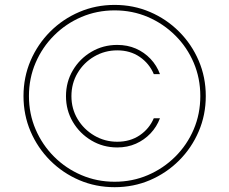

<svg xmlns="http://www.w3.org/2000/svg" viewBox="-20 -759 944 790"><path d="M251.5 -363.3Q251.5 -421.9 279.8 -469.7Q308.1 -517.6 356.2 -545.9Q404.3 -574.2 462.4 -574.2Q504.4 -574.2 539.1 -559.1Q573.7 -543.9 599.4 -516.8Q625 -489.7 638.2 -454.1H612.8Q594.2 -498 554.9 -524.9Q515.6 -551.8 462.4 -551.8Q411.1 -551.8 367.9 -526.6Q324.7 -501.5 299.3 -458.7Q273.9 -416 273.9 -363.3Q273.9 -311.5 299.3 -269Q324.7 -226.6 367.9 -201.2Q411.1 -175.8 462.4 -175.8Q515.6 -175.8 554.9 -202.4Q594.2 -229 612.8 -272.5H638.2Q625 -237.3 599.4 -210.2Q573.7 -183.1 539.1 -167.7Q504.4 -152.3 462.4 -152.3Q404.3 -152.3 356.2 -180.9Q308.1 -209.5 279.8 -257.3Q251.5 -305.2 251.5 -363.3ZM451.7 11.2Q374 11.2 306.2 -17.8Q238.3 -46.9 186.5 -98.6Q134.8 -150.4 105.7 -218.3Q76.7 -286.1 76.7 -363.8Q76.7 -441.4 105.7 -509.3Q134.8 -577.1 186.5 -628.9Q238.3 -680.7 306.2 -709.7Q374 -738.8 451.7 -738.8Q529.3 -738.8 597.2 -709.7Q665 -680.7 716.8 -628.9Q768.6 -577.1 797.6 -509.3Q826.7 -441.4 826.7 -363.8Q826.7 -286.1 797.6 -218.3Q768.6 -150.4 716.8 -98.6Q665 -46.9 597.2 -17.8Q529.3 11.2 451.7 11.2ZM451.7 -11.2Q524.9 -11.2 588.6 -38.6Q652.3 -65.9 701.2 -114.5Q750 -163.1 777.1 -226.8Q804.2 -290.5 804.2 -363.8Q804.2 -437 777.1 -500.7Q750 -564.5 701.2 -613Q652.3 -661.6 588.6 -689Q524.9 -716.3 451.7 -716.3Q378.9 -716.3 314.9 -689Q251 -661.6 202.4 -613Q153.8 -564.5 126.5 -500.7Q99.1 -437 99.1 -363.8Q99.1 -290.5 126.5 -226.8Q153.8 -163.1 202.4 -114.5Q251 -65.9 314.9 -38.6Q378.9 -11.2 451.7 -11.2Z"/></svg>

Font: Inter 17pt Thin
Style: Regular
Weight: 250
Version: Version 4.001;git-66647c0bb